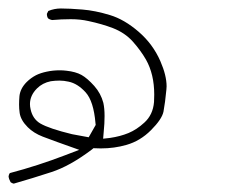

<svg xmlns="http://www.w3.org/2000/svg" viewBox="-52 -254 572 455"><path d="M19 -7.3Q19 -27.8 35.6 -44.4Q48.8 -57.6 68.4 -61.5Q78.6 -63 89.1 -63Q99.6 -63 110.4 -60.5Q131.8 -56.2 150.9 -35.2Q169.9 -14.2 174.3 38.1L174.8 42L158.2 71.3Q130.9 66.4 118.7 64Q64.5 50.8 43.5 38.6Q25.4 27.8 20.5 4.9Q19 -1.5 19 -7.3ZM187 97.7Q218.8 97.7 247.6 89.4Q280.3 80.1 305.9 54.4Q331.5 28.8 335.4 10.7Q339.4 -10.7 342.3 -41.5Q342.8 -45.4 342.8 -49.3Q342.8 -75.2 328.1 -108.9Q310.5 -149.4 276.6 -178.7Q242.7 -208 208.5 -218.3Q173.3 -229 143.1 -231.4Q112.8 -233.9 92.3 -233.9Q76.7 -233.9 62.5 -228L59.1 -221.2Q59.1 -214.4 62 -210.4Q65.9 -207.5 71.3 -206.5Q93.3 -208.5 115.7 -208.5Q138.2 -208.5 157.7 -204.1Q189.5 -197.3 215.3 -187.5Q244.1 -176.3 262.7 -155.5Q281.2 -134.8 293.9 -112.8Q313.5 -78.1 313.5 -29.8Q313.5 -21 313 -12.2Q310.5 18.1 290 36.6Q272 53.2 252.4 61.3Q232.9 69.3 209 72.8L192.4 74.7L193.8 58.1Q195.8 38.6 195.8 20.8Q195.8 2.9 192.9 -10.3Q187 -32.7 171.4 -50.3Q154.8 -68.8 141.1 -76.4Q127.4 -84 105.5 -86.4Q97.7 -87.4 89.8 -87.4Q73.7 -87.4 58.8 -84.2Q43.9 -81.1 33.2 -75.7Q21 -69.3 11.2 -59.6Q-3.9 -44.4 -5.9 -26.4Q-6.8 -16.1 -6.8 -6.1Q-6.8 3.9 -5.4 13.7Q-2.9 30.8 13.7 47.4Q27.8 61.5 49.3 69.8Q74.7 79.6 135.7 101.1L102.5 113.8Q37.6 138.7 -28.8 156.2Q-31.2 159.7 -31.7 164.1Q-30.8 170.9 -26.9 177.7Q-23.9 180.2 -19.5 181.2Q24.9 168.5 69.8 153.8Q113.8 139.6 166 100.1L169.4 97.2Q180.7 97.7 187 97.7Z"/></svg>

Font: NaikaiFont
Style: ExtraLight
Weight: 200
Version: Version 1.89